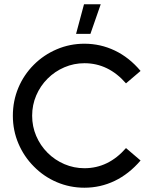

<svg xmlns="http://www.w3.org/2000/svg" viewBox="-20 -872 716 896"><path d="M138 -95Q92 -141 66 -202Q40 -263 40 -332Q40 -401 65.5 -462Q91 -523 138 -570Q184 -616 245 -642Q306 -668 374 -668Q449 -668 516 -636Q583 -604 636 -541L568 -483Q486 -577 374 -577Q325 -577 280.5 -558Q236 -539 202 -505Q168 -471 149 -426.5Q130 -382 130 -332Q130 -282 149 -237.5Q168 -193 202 -159Q236 -125 280.5 -106Q325 -87 374 -87Q486 -87 568 -181L636 -123Q582 -60 515.5 -28Q449 4 374 4Q306 4 245 -22Q184 -48 138 -95ZM402 -714H335L372 -852H450Z"/></svg>

Font: Sulphur Point
Style: Bold
Weight: 700
Designer: Noponies / Dale Sattler
Foundry: Noponies
Version: Version 1.000; ttfautohint (v1.8)